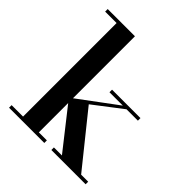

<svg xmlns="http://www.w3.org/2000/svg" viewBox="-201 -891 1032 1032"><g transform="rotate(45 315.0 -375.0)"><path d="M29 0V-19.5H116V-730.5H29V-750H236V-19.5H297V0ZM350.5 0V-19.5H411.5L218 -265.5L453.5 -440.5H352V-460H568V-440.5H481.5L319 -316L557.5 -19.5H611V0Z"/></g></svg>

Font: Bodoni Moda 11pt SemiBold
Style: Regular
Weight: 600
Designer: Owen Earl
Foundry: indestructible type
Version: Version 2.004